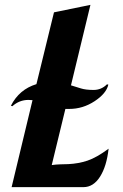

<svg xmlns="http://www.w3.org/2000/svg" viewBox="-20 -770 505 790"><path d="M313 -406.2Q333 -399.9 365 -399.9Q397 -399.9 419.9 -422.9L425.8 -421.9Q417.5 -385.3 369.1 -353.5Q320.8 -321.8 265.1 -321.8H249L192.9 -90.8Q210.4 -93.3 227.3 -93.8Q244.1 -94.2 261.2 -94.7Q302.7 -96.7 340.1 -109.1Q377.4 -121.6 426.8 -158.2Q418.9 -85.9 391.6 -43Q364.3 0 323.2 0H27.8L113.8 -357.9L97.2 -358.9Q59.6 -358.9 30.8 -333L24.9 -335Q59.1 -402.3 129.9 -423.8L202.1 -719.2L352.1 -750L272 -418.9Z"/></svg>

Font: UVF Lobster12
Style: Regular
Weight: 400
Designer: Pablo Impallari
Foundry: Pablo Impallari. www.impallari.com
Version: Version 1.004